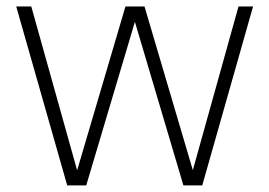

<svg xmlns="http://www.w3.org/2000/svg" viewBox="-20 -560 814 580"><path d="M183 0 29 -540.5H74.5L213 -45.5L359 -540.5H416.5L562.5 -46L700.5 -540.5H744.5L591 0H534L387.5 -494L240.5 0Z"/></svg>

Font: Encode Sans SemiCondensed SemiCondensed ExtraLight
Style: Regular
Weight: 200
Width: 4
Designer: Multiple Designers
Foundry: Impallari Type
Version: Version 3.000; ttfautohint (v1.8.3) -l 8 -r 50 -G 200 -x 14 